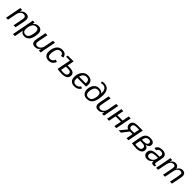

<svg xmlns="http://www.w3.org/2000/svg" viewBox="733 -3250 5984 5984"><g transform="rotate(45 3724.5 -258.5)"><path d="M438 0H350L412 -315Q420 -361 420 -388Q420 -470 333 -470Q271 -470 224.5 -423Q178 -376 162 -296L104 0H17L98 -416Q105 -450 117 -528H200Q200 -523 194 -490L186 -438H188Q227 -493 268 -515.5Q309 -538 366 -538Q437 -538 474 -502Q511 -466 511 -399Q511 -371 500 -319Z M827 10Q708 10 675 -87H673Q673 -85 668 -55Q656 15 619 208H531L653 -420Q665 -482 670 -528H751Q751 -515 748 -488L743 -450H745Q782 -497 821.5 -517.5Q861 -538 918 -538Q994 -538 1037 -492Q1080 -446 1080 -365Q1080 -266 1050 -173Q991 10 827 10ZM892 -470Q799 -470 751 -391Q726 -349 713 -291Q700 -233 700 -184Q700 -123 731 -89Q762 -55 817 -55Q879 -55 913 -92Q949 -131 968 -209Q988 -292 988 -350Q988 -470 892 -470Z M1226 -528H1315L1253 -213Q1244 -170 1244 -140Q1244 -59 1332 -59Q1393 -59 1440 -106Q1487 -153 1503 -232L1560 -528H1648L1567 -113Q1558 -73 1548 0H1465Q1465 -2 1470 -37Q1475 -71 1479 -90H1477Q1438 -35 1397.5 -13Q1357 9 1299 9Q1227 9 1190.5 -26.5Q1154 -62 1154 -129Q1154 -163 1164 -209Z M1897 -60Q1998 -60 2038 -172L2114 -148Q2055 10 1895 10Q1802 10 1751.5 -43Q1701 -96 1701 -193Q1701 -290 1736 -374Q1806 -538 1973 -538Q2056 -538 2104 -497Q2152 -456 2157 -383L2070 -371Q2067 -418 2041 -443.5Q2015 -469 1970 -469Q1908 -469 1871 -436Q1833 -402 1812 -331Q1791 -260 1791 -190Q1791 -60 1897 -60Z M2731 -164Q2731 -79 2670 -34.5Q2609 10 2492 10Q2385 10 2282 -10L2370 -464H2200L2213 -528H2470L2427 -305H2517Q2731 -305 2731 -164ZM2415 -242 2380 -65Q2436 -55 2495 -55Q2637 -55 2637 -157Q2637 -242 2512 -242Z M3296 -246H2914Q2912 -233 2910 -190Q2910 -56 3040 -56Q3087 -56 3125.5 -79.5Q3164 -103 3186 -144L3253 -113Q3185 10 3030 10Q2932 10 2877.5 -44.5Q2823 -99 2823 -198Q2821 -345 2900 -443Q2979 -541 3097 -538Q3197 -538 3252.5 -488Q3308 -438 3308 -346Q3308 -294 3296 -246ZM2926 -313H3219L3221 -348Q3221 -409 3189.5 -441Q3158 -473 3099 -473Q3033 -473 2988.5 -431.5Q2944 -390 2926 -313Z M3585 10Q3489 10 3433.5 -47.5Q3378 -105 3378 -204Q3378 -283 3409 -352Q3475 -500 3627 -500Q3676 -500 3719 -480.5Q3762 -461 3785 -428L3786 -464Q3786 -560 3743.5 -611.5Q3701 -663 3623 -663Q3588 -663 3552 -649L3532 -709Q3573 -725 3621 -725Q3866 -725 3866 -430Q3866 -360 3851 -268Q3823 -125 3759 -57.5Q3695 10 3585 10ZM3590 -55Q3650 -55 3689 -88Q3728 -121 3746 -191Q3765 -260 3765 -307Q3765 -437 3640 -437Q3583 -437 3545 -407Q3507 -377 3488 -313Q3468 -248 3468 -192Q3468 -55 3590 -55Z M4012 -528H4101L4039 -213Q4030 -170 4030 -140Q4030 -59 4118 -59Q4179 -59 4226 -106Q4273 -153 4289 -232L4346 -528H4434L4353 -113Q4344 -73 4334 0H4251Q4251 -2 4256 -37Q4261 -71 4265 -90H4263Q4224 -35 4183.5 -13Q4143 9 4085 9Q4013 9 3976.5 -26.5Q3940 -62 3940 -129Q3940 -163 3950 -209Z M4573 -528H4661L4618 -305H4853L4897 -528H4985L4882 0H4794L4841 -241H4605L4558 0H4471Z M5371 -224H5257L5082 0H4981L5169 -230Q5131 -241 5102 -279Q5073 -317 5073 -366Q5073 -528 5305 -528H5518L5416 0H5328ZM5383 -285 5418 -466H5308Q5232 -466 5199 -442Q5166 -418 5166 -365Q5166 -329 5190.5 -307Q5215 -285 5255 -285Z M6030 -410Q6030 -357 5995 -322.5Q5960 -288 5896 -277V-273Q5946 -266 5975.5 -235.5Q6005 -205 6005 -159Q6005 -77 5943 -33.5Q5881 10 5767 10Q5660 10 5557 -10L5614 -312Q5635 -425 5692.5 -479Q5750 -533 5851 -533Q5937 -533 5983.5 -501Q6030 -469 6030 -410ZM5689 -242 5655 -65Q5711 -55 5770 -55Q5912 -55 5912 -157Q5912 -197 5880.5 -219.5Q5849 -242 5787 -242ZM5702 -305H5798Q5936 -305 5936 -399Q5936 -468 5847 -468Q5787 -468 5753.5 -433Q5720 -398 5705 -325Z M6513 5Q6426 5 6426 -70L6428 -101H6425Q6385 -41 6342 -15.5Q6299 10 6236 10Q6169 10 6125 -31Q6082 -71 6082 -136Q6082 -227 6147.5 -273Q6213 -319 6353 -321L6467 -322Q6476 -370 6476 -384Q6476 -471 6378 -471Q6321 -471 6291 -451Q6261 -431 6248 -387L6161 -401Q6183 -472 6236.5 -505Q6290 -538 6383 -538Q6467 -538 6515.5 -499Q6564 -460 6564 -394Q6564 -363 6555 -317L6518 -133Q6513 -106 6513 -90Q6513 -54 6553 -54Q6567 -54 6582 -58L6575 -3Q6541 5 6513 5ZM6442 -201 6455 -262 6358 -260Q6253 -256 6215 -226Q6176 -195 6176 -140Q6176 -103 6199.5 -80Q6223 -57 6261 -57Q6329 -57 6379 -99.5Q6429 -142 6442 -201Z M7025 0H6938L6999 -310Q7011 -372 7011 -395Q7011 -470 6932 -470Q6875 -470 6833 -421.5Q6791 -373 6778 -295L6720 0H6633L6714 -416Q6721 -450 6733 -528H6816Q6816 -523 6810 -490L6802 -438H6804Q6839 -493 6874.5 -515.5Q6910 -538 6961 -538Q7020 -538 7054.5 -508.5Q7089 -479 7096 -424Q7137 -487 7175.5 -512.5Q7214 -538 7266 -538Q7332 -538 7367.5 -502Q7403 -466 7403 -399Q7403 -371 7392 -319L7330 0H7243L7304 -310Q7316 -372 7316 -395Q7316 -470 7237 -470Q7180 -470 7138 -422.5Q7096 -375 7083 -296Z"/></g></svg>

Font: Libra Sans
Style: Italic
Weight: 400
Italic angle: -12°
Foundry: Context Ltd
Version: Version 1.002